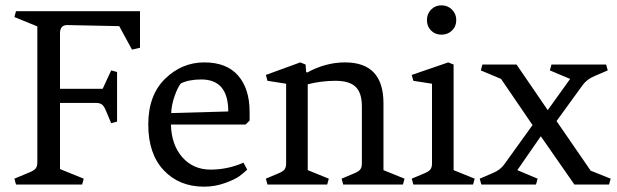

<svg xmlns="http://www.w3.org/2000/svg" viewBox="-20 -692 2315 720"><path d="M205 -306V-58L294 -22L288 0H40L34 -22L89 -45Q107 -52 113.5 -60Q120 -68 120 -83V-593L34 -628L40 -650H505V-513L475 -506L427 -594L232 -598Q205 -598 205 -567V-359H365L397 -428L419 -422V-236L397 -230L378 -275Q371 -293 363 -299.5Q355 -306 340 -306Z M916 -273V-240L901 -225H621Q623 -148 664 -102Q705 -56 769.5 -56Q834 -56 893 -82L907 -56Q895 -44 878 -31.5Q861 -19 823.5 -5.5Q786 8 745 8Q652 8 594 -53.5Q536 -115 536 -225Q536 -335 599 -396.5Q662 -458 746 -458Q830 -458 873 -408.5Q916 -359 916 -273ZM735 -394Q688 -394 658 -379Q646 -364 634.5 -331Q623 -298 622 -268L836 -274Q836 -394 735 -394Z M1337 -293Q1337 -344 1313.5 -366.5Q1290 -389 1238 -389Q1186 -389 1134 -376V-54L1213 -22L1207 0H983L977 -22L1022 -41Q1040 -48 1046.5 -56Q1053 -64 1053 -79V-378L983 -389L977 -411L1106 -458L1126 -450L1128 -422L1132 -420Q1201 -458 1274 -458Q1418 -458 1418 -305V-54L1497 -22L1491 0H1267L1261 -22L1306 -41Q1324 -48 1330.5 -56Q1337 -64 1337 -79Z M1600 -79V-378L1530 -389L1524 -411L1661 -458L1681 -450V-54L1760 -22L1754 0H1530L1524 -22L1569 -41Q1587 -48 1593.5 -56Q1600 -64 1600 -79ZM1635.5 -562Q1612 -562 1596.5 -577.5Q1581 -593 1581 -616.5Q1581 -640 1596.5 -656Q1612 -672 1635.5 -672Q1659 -672 1675 -656Q1691 -640 1691 -616.5Q1691 -593 1675 -577.5Q1659 -562 1635.5 -562Z M2165 -373 2067 -238 2195 -52 2270 -22 2264 0H2134L2008 -181L1920 -54L1996 -22L1990 0H1785L1779 -22L1828 -43Q1857 -55 1872 -77L1977 -223L1859 -396L1783 -428L1789 -450H1917L2034 -279L2118 -396L2042 -428L2048 -450H2253L2259 -428L2210 -407Q2181 -395 2165 -373Z"/></svg>

Font: Fenix
Style: Regular
Weight: 400
Designer: Fernando Diaz
Foundry: Fernando Diaz
Version: 004.301